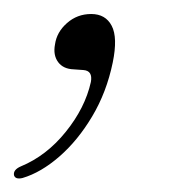

<svg xmlns="http://www.w3.org/2000/svg" viewBox="-65 -102 247 281"><path d="M43 -0.5Q27.5 -1 20 -11.2Q12.5 -21.5 15.5 -37Q18 -55 33 -68.2Q48 -81.5 68.5 -81.5Q89.5 -81.5 98.5 -64.2Q107.5 -47 100 -10.5Q91 33 70 68.2Q49 103.5 22 127Q-5 150.5 -32 158.5Q-42.5 161 -44.5 154.5Q-46 146.5 -34.5 141.5Q3 126 31.2 91Q59.5 56 68 18Q71 1.5 57 0.5Z"/></svg>

Font: Fraunces 144pt Soft Light
Style: Italic
Weight: 300
Italic angle: -16°
Version: Version 1.000;[b76b70a41]